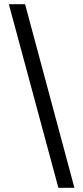

<svg xmlns="http://www.w3.org/2000/svg" viewBox="-20 -782 396 911"><path d="M257 109H333L99 -762H22Z"/></svg>

Font: Wafeq
Style: Regular
Weight: 400
Designer: Rasmus Andersson & Azza Alameddine
Foundry: Google & TypeTogether
Version: Version 3.000;FEAKit 1.0